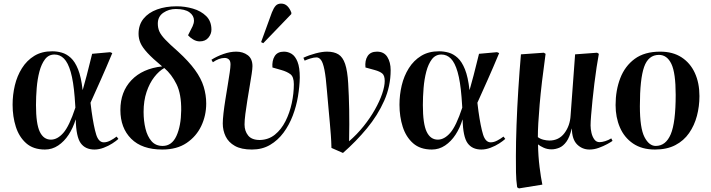

<svg xmlns="http://www.w3.org/2000/svg" viewBox="-20 -817 3950 1067"><path d="M230 14Q165 14 125.5 -21Q86 -56 68 -112.5Q50 -169 50 -235Q50 -290 62.5 -342.5Q75 -395 102 -438Q129 -481 170.5 -506.5Q212 -532 270 -532Q297 -532 323.5 -524.5Q350 -517 373.5 -495.5Q397 -474 414 -431.5Q431 -389 439 -318H440Q453 -365 462 -398.5Q471 -432 477.5 -460Q484 -488 492 -518L592 -527L604 -522Q569 -438 541 -375.5Q513 -313 483 -246L489 -198Q501 -113 514.5 -69.5Q528 -26 557 -26Q574 -26 592.5 -35.5Q611 -45 628 -58L638 -45Q626 -34 604.5 -20Q583 -6 556.5 4Q530 14 505 14Q454 14 428.5 -21.5Q403 -57 401 -152H400Q386 -106 361.5 -68.5Q337 -31 303.5 -8.5Q270 14 230 14ZM263 -41Q299 -41 332 -78.5Q365 -116 399 -219L395 -277Q388 -365 373 -417Q358 -469 335.5 -491.5Q313 -514 283 -514Q250 -514 230 -487.5Q210 -461 199 -419Q188 -377 184 -328Q180 -279 180 -233Q180 -129 201 -85Q222 -41 263 -41Z M882 14Q769 14 709 -46Q649 -106 649 -206Q649 -307 710.5 -371.5Q772 -436 881 -448Q828 -492 799.5 -523Q771 -554 760.5 -578.5Q750 -603 750 -629Q750 -679 777.5 -713Q805 -747 853 -764.5Q901 -782 962 -782Q1008 -782 1052.5 -769Q1097 -756 1126 -727.5Q1155 -699 1155 -652Q1155 -628 1138 -607.5Q1121 -587 1090 -587Q1071 -587 1053 -598Q1035 -609 1025 -621Q1043 -655 1050.5 -671.5Q1058 -688 1058 -703Q1058 -730 1033 -748.5Q1008 -767 957 -767Q918 -767 887.5 -746Q857 -725 857 -686Q857 -662 865.5 -642.5Q874 -623 898 -597.5Q922 -572 970 -530Q1029 -476 1063.5 -428.5Q1098 -381 1112 -335Q1126 -289 1126 -242Q1126 -175 1098.5 -117Q1071 -59 1017 -22.5Q963 14 882 14ZM884 -6Q935 -6 960.5 -61.5Q986 -117 987 -204Q988 -294 961 -349Q934 -404 893 -439Q864 -423 837.5 -389Q811 -355 794.5 -306Q778 -257 778 -195Q778 -145 788.5 -102Q799 -59 822 -32.5Q845 -6 884 -6Z M1380 14Q1321 14 1285.5 -6Q1250 -26 1234 -59Q1218 -92 1218 -131Q1218 -153 1222 -188Q1226 -223 1232.5 -263.5Q1239 -304 1245.5 -343.5Q1252 -383 1256.5 -413.5Q1261 -444 1261 -459Q1261 -479 1251.5 -487Q1242 -495 1229 -495Q1197 -495 1163 -471L1155 -485Q1185 -504 1222 -517Q1259 -530 1293 -530Q1330 -530 1356.5 -510.5Q1383 -491 1383 -449Q1383 -435 1378.5 -405.5Q1374 -376 1367.5 -337.5Q1361 -299 1354.5 -259Q1348 -219 1343.5 -183.5Q1339 -148 1339 -125Q1339 -89 1359 -64Q1379 -39 1424 -39Q1472 -40 1507.5 -68.5Q1543 -97 1566.5 -143.5Q1590 -190 1601.5 -244Q1613 -298 1613 -349Q1613 -390 1594 -404.5Q1575 -419 1543 -428L1494 -442Q1491 -480 1506.5 -505Q1522 -530 1558 -530Q1581 -530 1601 -517.5Q1621 -505 1633.5 -473.5Q1646 -442 1646 -386Q1645 -337 1636 -282Q1627 -227 1607 -174.5Q1587 -122 1555.5 -79.5Q1524 -37 1480.5 -11.5Q1437 14 1380 14ZM1443 -577 1431 -583 1491 -748Q1501 -773 1512 -785Q1523 -797 1542 -797Q1563 -797 1577 -783Q1591 -769 1599 -747V-739Z M1886 33 1822 5Q1821 -35 1818.5 -67.5Q1816 -100 1813 -134Q1810 -168 1806 -210.5Q1802 -253 1797 -312Q1791 -389 1783 -429Q1775 -469 1764 -483.5Q1753 -498 1739 -498Q1724 -498 1705 -492Q1686 -486 1673 -480L1666 -496Q1698 -511 1734.5 -520.5Q1771 -530 1797 -530Q1836 -530 1860.5 -515Q1885 -500 1898 -461.5Q1911 -423 1915 -354Q1919 -287 1920.5 -209Q1922 -131 1920 -32Q1964 -70 2000.5 -115.5Q2037 -161 2063.5 -208Q2090 -255 2104 -296.5Q2118 -338 2118 -367Q2118 -397 2104.5 -408.5Q2091 -420 2062 -428L2011 -442Q2007 -481 2023 -505.5Q2039 -530 2075 -530Q2114 -530 2132.5 -500.5Q2151 -471 2151 -427Q2151 -338 2115 -257Q2079 -176 2019 -103.5Q1959 -31 1886 33Z M2380 14Q2315 14 2275.5 -21Q2236 -56 2218 -112.5Q2200 -169 2200 -235Q2200 -290 2212.5 -342.5Q2225 -395 2252 -438Q2279 -481 2320.5 -506.5Q2362 -532 2420 -532Q2447 -532 2473.5 -524.5Q2500 -517 2523.5 -495.5Q2547 -474 2564 -431.5Q2581 -389 2589 -318H2590Q2603 -365 2612 -398.5Q2621 -432 2627.5 -460Q2634 -488 2642 -518L2742 -527L2754 -522Q2719 -438 2691 -375.5Q2663 -313 2633 -246L2639 -198Q2651 -113 2664.5 -69.5Q2678 -26 2707 -26Q2724 -26 2742.5 -35.5Q2761 -45 2778 -58L2788 -45Q2776 -34 2754.5 -20Q2733 -6 2706.5 4Q2680 14 2655 14Q2604 14 2578.5 -21.5Q2553 -57 2551 -152H2550Q2536 -106 2511.5 -68.5Q2487 -31 2453.5 -8.5Q2420 14 2380 14ZM2413 -41Q2449 -41 2482 -78.5Q2515 -116 2549 -219L2545 -277Q2538 -365 2523 -417Q2508 -469 2485.5 -491.5Q2463 -514 2433 -514Q2400 -514 2380 -487.5Q2360 -461 2349 -419Q2338 -377 2334 -328Q2330 -279 2330 -233Q2330 -129 2351 -85Q2372 -41 2413 -41Z M2864 230 2854 224Q2848 183 2847.5 139.5Q2847 96 2847 51Q2847 -25 2850.5 -122Q2854 -219 2860.5 -321Q2867 -423 2875 -515L3002 -524L3012 -518Q2989 -353 2979 -236.5Q2969 -120 2969 -55Q2982 -45 3000 -40.5Q3018 -36 3033 -36Q3086 -36 3117 -77.5Q3148 -119 3151 -176L3176 -515L3298 -524L3308 -518Q3302 -487 3295.5 -443.5Q3289 -400 3283 -352Q3277 -304 3272.5 -258.5Q3268 -213 3265 -176.5Q3262 -140 3262 -120Q3262 -100 3267 -78.5Q3272 -57 3283 -42Q3294 -27 3312 -27Q3325 -27 3343 -32.5Q3361 -38 3377 -48L3384 -34Q3376 -28 3355 -16.5Q3334 -5 3308 4.5Q3282 14 3256 14Q3216 14 3187.5 -14Q3159 -42 3158 -102H3157Q3146 -55 3128 -30Q3110 -5 3088 4Q3066 13 3045 13Q3021 13 3000.5 3.5Q2980 -6 2971 -14H2970Q2971 51 2978.5 111Q2986 171 2994 209Z M3620 14Q3547 14 3498 -19.5Q3449 -53 3425 -109Q3401 -165 3401 -233Q3401 -315 3427 -382.5Q3453 -450 3507.5 -490Q3562 -530 3649 -530Q3719 -530 3767.5 -498.5Q3816 -467 3841.5 -411.5Q3867 -356 3867 -283Q3867 -226 3853 -173Q3839 -120 3809.5 -77.5Q3780 -35 3733 -10.5Q3686 14 3620 14ZM3624 -6Q3680 -6 3707.5 -71Q3735 -136 3735 -290Q3735 -412 3711 -462Q3687 -512 3642 -512Q3583 -512 3559.5 -445Q3536 -378 3536 -227Q3536 -105 3561.5 -55.5Q3587 -6 3624 -6Z"/></svg>

Font: Literata 72pt SemiBold
Style: Italic
Weight: 600
Italic angle: -2°
Designer: Latin by Veronika Burian and Jose Scaglione. Greek by Irene Vlachou. Cyrillic by Vera Evstafieva
Foundry: TypeTogether
Version: Version 3.002